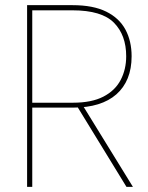

<svg xmlns="http://www.w3.org/2000/svg" viewBox="-20 -724 575 744"><path d="M469 -506Q469 -588 421.5 -636Q374 -684 261 -684H105V-326H263Q335 -326 380.5 -349.5Q426 -373 447.5 -414Q469 -455 469 -506ZM85 -704H261Q341 -704 391.5 -679Q442 -654 466 -609.5Q490 -565 490 -506Q490 -458 475 -421Q460 -384 431 -358.5Q402 -333 360 -320Q318 -307 263 -307H105V0H85ZM277 -315H301L495 0H470Z"/></svg>

Font: Poppins Variable
Style: Regular
Weight: 100
Designer: Jonny Pinhorn
Foundry: Indian Type Foundry
Version: Version 6.000